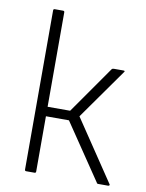

<svg xmlns="http://www.w3.org/2000/svg" viewBox="-79 -740 608 797"><g transform="rotate(10 225.0 -341.5)"><path d="M437 -7Q439 -5 437.5 -2.5Q436 0 432 0H390Q385 0 384 -4L225 -239H128V-6Q128 0 122 0H87Q81 0 81 -6V-677Q81 -683 87 -683H122Q128 -683 128 -677V-279H223L363 -479Q366 -482 371 -482H412Q421 -482 415 -475L265 -263Z"/></g></svg>

Font: Sofia Sans Semi Condensed Light
Style: Regular
Weight: 300
Designer: Botio Nikoltchev, Ani Petrova
Foundry: lettersoup
Version: Version 4.100; ttfautohint (v1.8.4.7-5d5b)